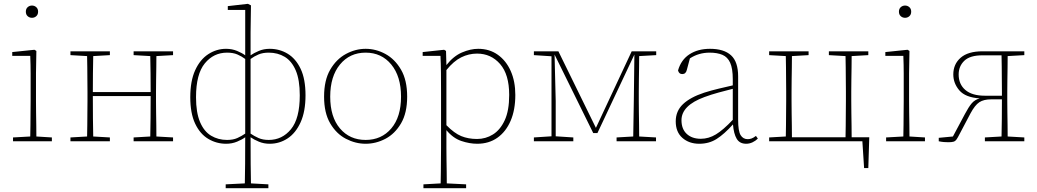

<svg xmlns="http://www.w3.org/2000/svg" viewBox="-20 -738 5416 1003"><path d="M48 0V-20L138 -25Q139 -51 139 -84.5Q139 -118 139.5 -151Q140 -184 140 -210V-259Q140 -306 140 -353Q140 -400 138 -446H44V-466L160 -478L170 -472L168 -356V-210Q168 -184 168.5 -150.5Q169 -117 169.5 -84Q170 -51 170 -25L251 -20V0ZM147 -645Q134 -645 124.5 -653.5Q115 -662 115 -677Q115 -692 124.5 -700.5Q134 -709 147 -709Q160 -709 169.5 -700.5Q179 -692 179 -677Q179 -662 169.5 -653.5Q160 -645 147 -645Z M678 -450V-470H884V-450L797 -445Q797 -419 796.5 -386Q796 -353 795.5 -319.5Q795 -286 795 -260V-210Q795 -184 795.5 -151Q796 -118 796.5 -84.5Q797 -51 797 -25L884 -20V0H678V-20L765 -25Q766 -64 766.5 -122.5Q767 -181 767 -236H465Q465 -178 465.5 -120.5Q466 -63 467 -25L554 -20V0H348V-20L435 -25Q436 -51 436 -84.5Q436 -118 436.5 -151Q437 -184 437 -210V-260Q437 -286 436.5 -319.5Q436 -353 436 -386Q436 -419 435 -445L348 -450V-470H554V-450L467 -445Q466 -408 465.5 -354.5Q465 -301 465 -257H767Q767 -301 766.5 -354.5Q766 -408 765 -445Z M1161 13Q1111 13 1068 -12.5Q1025 -38 999.5 -92Q974 -146 974 -230Q974 -315 999.5 -371Q1025 -427 1068 -455Q1111 -483 1161 -483Q1192 -483 1218.5 -472Q1245 -461 1261 -449V-686H1170V-706L1275 -718L1291 -710L1289 -568V-449Q1306 -461 1332 -472Q1358 -483 1389 -483Q1440 -483 1482.5 -457.5Q1525 -432 1550.5 -378.5Q1576 -325 1576 -240Q1576 -156 1550.5 -99.5Q1525 -43 1482.5 -15Q1440 13 1389 13Q1358 13 1332 2Q1306 -9 1289 -21Q1289 62 1289.5 117.5Q1290 173 1291 220L1382 225V245H1159V225L1259 220Q1260 173 1260.5 116.5Q1261 60 1261 -21Q1245 -9 1218.5 2Q1192 13 1161 13ZM1004 -230Q1004 -150 1025 -100.5Q1046 -51 1083 -29Q1120 -7 1166 -7Q1198 -7 1220 -17Q1242 -27 1261 -40V-430Q1242 -444 1220 -453.5Q1198 -463 1166 -463Q1096 -463 1050 -407Q1004 -351 1004 -230ZM1384 -463Q1353 -463 1330.5 -453.5Q1308 -444 1289 -430V-40Q1308 -27 1330.5 -17Q1353 -7 1384 -7Q1454 -7 1500 -63Q1546 -119 1546 -240Q1546 -321 1525 -370Q1504 -419 1467.5 -441Q1431 -463 1384 -463Z M1890 13Q1837 13 1787 -13Q1737 -39 1705 -93.5Q1673 -148 1673 -233Q1673 -319 1705 -374Q1737 -429 1787 -456Q1837 -483 1890 -483Q1944 -483 1993.5 -456Q2043 -429 2075 -374Q2107 -319 2107 -233Q2107 -148 2075 -93.5Q2043 -39 1993.5 -13Q1944 13 1890 13ZM1890 -7Q1973 -7 2024 -67Q2075 -127 2075 -233Q2075 -339 2024 -401Q1973 -463 1890 -463Q1807 -463 1756 -401Q1705 -339 1705 -233Q1705 -127 1756 -67Q1807 -7 1890 -7Z M2472 -458Q2429 -458 2389.5 -438.5Q2350 -419 2312 -372V-84Q2353 -42 2389.5 -27Q2426 -12 2472 -12Q2517 -12 2555 -35.5Q2593 -59 2616.5 -109.5Q2640 -160 2640 -242Q2640 -349 2592.5 -403.5Q2545 -458 2472 -458ZM2473 13Q2433 13 2390 -1.5Q2347 -16 2312 -58V35Q2312 61 2312.5 94Q2313 127 2313.5 160.5Q2314 194 2314 220L2415 225V245H2192V225L2282 220Q2283 194 2283 160.5Q2283 127 2283.5 94Q2284 61 2284 35V-255Q2284 -308 2283.5 -358Q2283 -408 2281 -446H2188V-466L2300 -478L2310 -472L2312 -398Q2349 -445 2393.5 -464Q2438 -483 2478 -483Q2537 -483 2580.5 -452Q2624 -421 2648 -367Q2672 -313 2672 -242Q2672 -164 2647.5 -107Q2623 -50 2578.5 -18.5Q2534 13 2473 13Z M2769 0V-20L2861 -26V-444L2769 -450V-470H2897L3093 -70L3280 -470H3408V-450L3319 -445Q3319 -419 3318.5 -386Q3318 -353 3317.5 -319.5Q3317 -286 3317 -260V-210Q3317 -184 3317.5 -151Q3318 -118 3318.5 -84.5Q3319 -51 3319 -25L3407 -20V0H3201V-20L3288 -25L3291 -210L3294 -453L3101 -43H3079L2877 -453L2883 -210V-26L2975 -20V0Z M3878 13Q3844 13 3828.5 -13Q3813 -39 3809 -88Q3763 -37 3723.5 -12Q3684 13 3633 13Q3580 13 3545 -17.5Q3510 -48 3510 -104Q3510 -158 3548 -194Q3586 -230 3659 -254Q3697 -266 3735 -275Q3773 -284 3808 -292V-324Q3808 -380 3794.5 -410Q3781 -440 3754 -451.5Q3727 -463 3687 -463Q3630 -463 3584 -433L3568 -373Q3563 -351 3544 -351Q3527 -351 3522 -370Q3538 -426 3582 -454.5Q3626 -483 3689 -483Q3762 -483 3799 -449Q3836 -415 3836 -339V-112Q3836 -53 3849 -32Q3862 -11 3886 -11Q3896 -11 3906 -14.5Q3916 -18 3929 -28L3939 -14Q3927 -2 3911 5.5Q3895 13 3878 13ZM3540 -110Q3540 -64 3567.5 -38.5Q3595 -13 3641 -13Q3682 -13 3720 -36Q3758 -59 3808 -112V-274Q3772 -265 3733.5 -254.5Q3695 -244 3660 -231Q3540 -187 3540 -110Z M4310 -450V-470H4516V-450L4429 -445Q4429 -419 4428.5 -386Q4428 -353 4427.5 -319.5Q4427 -286 4427 -260V-210Q4427 -183 4427.5 -148.5Q4428 -114 4428.5 -80.5Q4429 -47 4429 -21H4521L4516 140H4494L4485 0H3998V-20L4085 -25Q4086 -51 4086 -84.5Q4086 -118 4086.5 -151Q4087 -184 4087 -210V-260Q4087 -286 4086.5 -319.5Q4086 -353 4086 -386Q4086 -419 4085 -445L3998 -450V-470H4204V-450L4117 -445Q4117 -419 4116.5 -386Q4116 -353 4115.5 -319.5Q4115 -286 4115 -260V-210Q4115 -183 4115.5 -148.5Q4116 -114 4116.5 -80.5Q4117 -47 4117 -21H4397Q4398 -47 4398 -80.5Q4398 -114 4398.5 -148.5Q4399 -183 4399 -210V-260Q4399 -286 4398.5 -319.5Q4398 -353 4398 -386Q4398 -419 4397 -445Z M4609 0V-20L4699 -25Q4700 -51 4700 -84.5Q4700 -118 4700.5 -151Q4701 -184 4701 -210V-259Q4701 -306 4701 -353Q4701 -400 4699 -446H4605V-466L4721 -478L4731 -472L4729 -356V-210Q4729 -184 4729.5 -150.5Q4730 -117 4730.5 -84Q4731 -51 4731 -25L4812 -20V0ZM4708 -645Q4695 -645 4685.5 -653.5Q4676 -662 4676 -677Q4676 -692 4685.5 -700.5Q4695 -709 4708 -709Q4721 -709 4730.5 -700.5Q4740 -692 4740 -677Q4740 -662 4730.5 -653.5Q4721 -645 4708 -645Z M4884 0V-18L4958 -25L5021 -143Q5040 -179 5056 -198Q5072 -217 5098 -224Q5023 -229 4991.5 -266Q4960 -303 4960 -349Q4960 -403 4998.5 -436.5Q5037 -470 5113 -470H5331V-450L5244 -445Q5244 -419 5243.5 -386Q5243 -353 5242.5 -319.5Q5242 -286 5242 -260V-210Q5242 -184 5242.5 -151Q5243 -118 5243.5 -84.5Q5244 -51 5244 -25L5331 -20V0H5125V-20L5212 -25Q5213 -63 5213.5 -117Q5214 -171 5214 -219H5157Q5119 -219 5096 -204Q5073 -189 5050 -146L4993 -38Q4984 -20 4977.5 -10.5Q4971 -1 4962 2Q4953 5 4934 5Q4923 5 4910.5 4Q4898 3 4884 0ZM5125 -238H5214V-260Q5214 -287 5213.5 -321.5Q5213 -356 5213 -390Q5213 -424 5212 -449H5112Q5047 -449 5017.5 -420.5Q4988 -392 4988 -349Q4988 -298 5023 -268Q5058 -238 5125 -238Z"/></svg>

Font: Source Serif Pro ExtraLight
Style: Regular
Weight: 200
Designer: Frank Grießhammer
Foundry: Adobe Systems Incorporated
Version: Version 3.001;hotconv 1.0.111;makeotfexe 2.5.65597